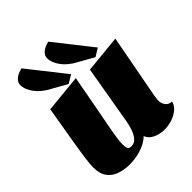

<svg xmlns="http://www.w3.org/2000/svg" viewBox="-221 -916 1068 1068"><g transform="rotate(-45 313.5 -382.0)"><path d="M176 20Q134 20 98.5 7.5Q63 -5 42 -34Q21 -63 21 -113Q21 -135 27 -180.5Q33 -226 46.5 -306Q60 -386 81 -510L304 -532Q284 -422 269.5 -345.5Q255 -269 245.5 -219Q236 -169 231.5 -138Q227 -107 227 -88Q227 -72 231 -58.5Q235 -45 254 -45Q279 -45 295 -64Q311 -83 320 -110.5Q329 -138 333 -161L393 -510L615 -532L545 -160Q544 -152 542 -140Q540 -128 540 -118Q540 -98 552 -80.5Q564 -63 591 -61Q583 -33 559.5 -15Q536 3 507 11.5Q478 20 451 20Q417 20 385.5 6Q354 -8 343 -37Q315 -10 270.5 5Q226 20 176 20ZM464 -537 375 -587Q325 -613 297 -650.5Q269 -688 269 -724Q269 -744 288 -760.5Q307 -777 339 -784L511 -566ZM253 -537 164 -587Q114 -613 86 -650.5Q58 -688 58 -724Q58 -744 77 -760.5Q96 -777 129 -784L301 -566Z"/></g></svg>

Font: Sansita Swashed Black
Style: Regular
Weight: 900
Designer: Pablo Cosgaya
Foundry: Omnibus-Type
Version: Version 1.003; ttfautohint (v1.8.3)